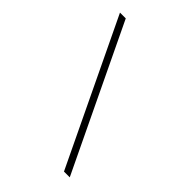

<svg xmlns="http://www.w3.org/2000/svg" viewBox="-204 -779 869 869"><g transform="rotate(45 230.5 -344.0)"><path d="M406.5 0H369.5L40 -688H77Z"/></g></svg>

Font: League Spartan Thin
Style: Regular
Weight: 100
Foundry: The League of Moveable Type
Version: Version 2.002